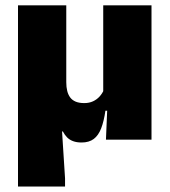

<svg xmlns="http://www.w3.org/2000/svg" viewBox="-20 -512 622 704"><path d="M535.5 -492.5V0H368.5L374 -131L358.5 -144.5V-492.5ZM223 -210.5Q223 -192.5 226.5 -178.5Q230 -164.5 237.5 -154.5Q245 -144.5 257.8 -139.2Q270.5 -134 289 -134Q307 -134 321 -140.5Q335 -147 345 -158Q355 -169 360.5 -182L393.5 -106H366.5Q361 -67.5 351 -41.5Q341 -15.5 323.8 -2.5Q306.5 10.5 279 10.5Q261 10.5 247.8 5.5Q234.5 0.5 225.8 -8.5Q217 -17.5 210.5 -30H207.5L218.5 142V172H46V-492.5H223Z"/></svg>

Font: Anek Gurmukhi Medium ExtraBold
Style: Regular
Weight: 800
Version: Version 1.003